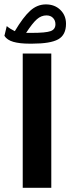

<svg xmlns="http://www.w3.org/2000/svg" viewBox="-38 -867 324 886"><path d="M198.7 -620.1V-0.5H66.9V-620.1ZM-17.6 -701.7 -6.8 -746.6Q8.3 -733.9 30.3 -723.1Q69.3 -788.6 101.6 -817.6Q133.8 -846.7 173.8 -846.7Q214.4 -846.7 240.5 -821.3Q266.6 -795.9 266.6 -757.3Q266.6 -705.6 230.5 -685.5Q194.3 -665.5 110.4 -665.5H98.1Q53.2 -665.5 23.9 -673.8Q-5.4 -682.1 -17.6 -701.7ZM109.4 -715.3Q173.3 -715.3 195.6 -723.4Q217.8 -731.4 217.8 -755.4Q217.8 -772.9 206.5 -784.4Q195.3 -795.9 176.3 -795.9Q152.3 -795.9 132.1 -778.1Q111.8 -760.3 82.5 -715.3Z"/></svg>

Font: Vazirmatn FD ExtraBold
Style: Regular
Weight: 800
Designer: Saber Rastikerdar
Foundry: Saber Rastikerdar
Version: Version 33.003